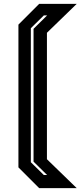

<svg xmlns="http://www.w3.org/2000/svg" viewBox="-20 -770 432 990"><path d="M182 200 75 93V-643L182 -750H375.5L222 -601V51L375.5 200ZM206 132.5H223L153 63.5V-621.5L223 -690.5H206L139 -624.5V66.5Z"/></svg>

Font: Tourney Thin
Style: Regular
Weight: 100
Designer: Tyler Finck
Foundry: Etcetera Type Co
Version: Version 1.015